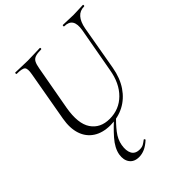

<svg xmlns="http://www.w3.org/2000/svg" viewBox="-247 -761 1171 1171"><g transform="rotate(-45 338.5 -175.5)"><path d="M563 -517.8Q571.2 -566 556.2 -589.5Q541.2 -613 502.4 -613Q498.6 -613 498.8 -619Q499 -625 502.4 -625Q523 -625 544.5 -623.5Q566 -622 591.6 -622Q614.2 -622 635.7 -623.5Q657.2 -625 673.6 -625Q677.6 -625 677.4 -619Q677.2 -613 673.6 -613Q636.8 -613 614.5 -587.6Q592.2 -562.2 583.2 -514L532.6 -224.8Q519.2 -148.8 483.1 -95.6Q447 -42.4 393.8 -14.6Q340.6 13.2 275.4 13.2Q209.2 13.2 164.9 -15.6Q120.6 -44.4 103.2 -96.9Q85.8 -149.4 98.4 -221L155.6 -545.4Q163.6 -588.6 151.6 -600.8Q139.6 -613 91.8 -613Q88.6 -613 88.8 -619Q89 -625 91.6 -625Q114 -625 141 -623.5Q168 -622 196.6 -622Q229.2 -622 256.3 -623.5Q283.4 -625 303 -625Q306.6 -625 306.6 -619Q306.6 -613 303 -613Q270.2 -613 252.3 -606.8Q234.4 -600.6 226.1 -584.6Q217.8 -568.6 212.8 -539.6L161 -252.2Q140.4 -133.6 179.8 -75.5Q219.2 -17.4 299.4 -17.4Q381.2 -17.4 437.8 -73.5Q494.4 -129.6 510.6 -226.8ZM261.8 274.2Q219.6 274.2 199.6 246.8Q179.6 219.4 186.6 176.4Q194.8 129.8 237.6 81Q280.4 32.2 335 -14.8L344 -7.8Q304 29.6 274.4 67.7Q244.8 105.8 238 146.8Q230.4 191 244.7 217.5Q259 244 297.2 244Q317.6 244 330.8 236Q344 228 356.2 218.4Q358.2 216.4 361.7 220.9Q365.2 225.4 363.2 227.4Q335.8 252.4 311.2 263.3Q286.6 274.2 261.8 274.2Z"/></g></svg>

Font: Cormorant Garamond Light
Style: Italic
Weight: 300
Italic angle: -10°
Designer: Christian Thalmann (Catharsis Fonts)
Foundry: Catharsis Fonts
Version: Version 4.001